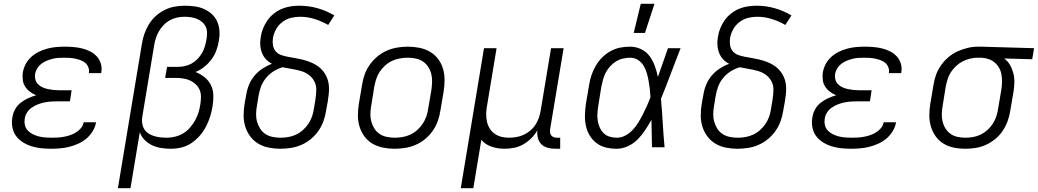

<svg xmlns="http://www.w3.org/2000/svg" viewBox="-20 -773 5449 1008"><path d="M247 8Q220 8 194 5Q168 2 144.5 -5.5Q121 -13 99.5 -26.5Q78 -40 64 -59.5Q50 -79 45 -104.5Q40 -130 45 -157Q48 -178 59 -198.5Q70 -219 88.5 -233.5Q107 -248 128 -257.5Q149 -267 170 -273Q152 -280 137 -291.5Q122 -303 112 -318.5Q102 -334 99.5 -354Q97 -374 100 -394Q104 -416 115.5 -437.5Q127 -459 145 -475Q163 -491 185 -501.5Q207 -512 229.5 -518Q252 -524 275 -526Q298 -528 321 -528Q344 -528 367 -526Q390 -524 412 -518.5Q434 -513 453.5 -503Q473 -493 487.5 -477.5Q502 -462 509 -440.5Q516 -419 512 -395L511 -389H446L447 -392Q449 -407 443.5 -420.5Q438 -434 427.5 -443Q417 -452 403 -457Q389 -462 375 -465Q361 -468 346.5 -469Q332 -470 317 -470Q301 -470 285.5 -469Q270 -468 255 -464Q240 -460 225 -454Q210 -448 197 -438Q184 -428 175.5 -414Q167 -400 164 -384Q162 -369 166 -354.5Q170 -340 180.5 -330Q191 -320 204.5 -314Q218 -308 232.5 -305Q247 -302 262 -300.5Q277 -299 293 -299H356L347 -241H284Q267 -241 249.5 -240Q232 -239 214.5 -235.5Q197 -232 180 -225.5Q163 -219 147.5 -208.5Q132 -198 122 -182.5Q112 -167 110 -150Q107 -132 111 -115.5Q115 -99 126 -87.5Q137 -76 152 -68.5Q167 -61 183 -57Q199 -53 216.5 -51.5Q234 -50 252 -50Q268 -50 284 -51Q300 -52 316 -55Q332 -58 348.5 -63.5Q365 -69 379.5 -78Q394 -87 405.5 -101Q417 -115 419 -131H484V-130Q480 -106 466.5 -84Q453 -62 433.5 -45.5Q414 -29 390.5 -18.5Q367 -8 343 -2Q319 4 294.5 6Q270 8 247 8Z M599 215 725 -543Q729 -569 738 -595Q747 -621 761.5 -645Q776 -669 797.5 -688.5Q819 -708 844 -720.5Q869 -733 896 -738Q923 -743 949 -743Q976 -743 1002 -739.5Q1028 -736 1050.5 -726Q1073 -716 1091.5 -699.5Q1110 -683 1120 -660.5Q1130 -638 1132 -612Q1134 -586 1129 -559Q1125 -534 1116 -509Q1107 -484 1091 -462Q1075 -440 1053 -422.5Q1031 -405 1006 -395Q1032 -385 1053.5 -368Q1075 -351 1087 -327Q1099 -303 1100 -274Q1101 -245 1096 -216Q1092 -189 1083.5 -162Q1075 -135 1062 -109.5Q1049 -84 1029.5 -61.5Q1010 -39 986 -22.5Q962 -6 933.5 1Q905 8 878 8Q852 8 826.5 4Q801 0 778.5 -10.5Q756 -21 739 -38.5Q722 -56 714 -79L665 215ZM855 -50Q877 -50 899.5 -55.5Q922 -61 942 -73Q962 -85 977.5 -103Q993 -121 1004.5 -141.5Q1016 -162 1022.5 -183.5Q1029 -205 1032 -227Q1035 -246 1035 -265.5Q1035 -285 1028 -301.5Q1021 -318 1007.5 -330.5Q994 -343 977.5 -350.5Q961 -358 942 -361Q923 -364 904 -364H847L857 -422H914Q932 -422 950.5 -426Q969 -430 986 -439.5Q1003 -449 1017 -463.5Q1031 -478 1040.5 -494.5Q1050 -511 1055.5 -529.5Q1061 -548 1064 -566Q1067 -583 1067 -600Q1067 -617 1060.5 -631.5Q1054 -646 1041.5 -657Q1029 -668 1014 -674Q999 -680 982.5 -682.5Q966 -685 949 -685Q930 -685 910.5 -681Q891 -677 872.5 -667Q854 -657 839.5 -642Q825 -627 814.5 -609Q804 -591 798 -572Q792 -553 789 -533L727 -160Q724 -143 726.5 -126Q729 -109 737 -95.5Q745 -82 758.5 -73Q772 -64 788 -59Q804 -54 821 -52Q838 -50 855 -50Z M1452 8Q1421 8 1391 2Q1361 -4 1336.5 -18.5Q1312 -33 1294.5 -56Q1277 -79 1268 -107Q1259 -135 1259 -166Q1259 -197 1264 -228L1273 -277Q1277 -303 1287.5 -328.5Q1298 -354 1316.5 -376Q1335 -398 1359 -413.5Q1383 -429 1408 -438Q1390 -447 1376.5 -461.5Q1363 -476 1355.5 -495Q1348 -514 1346.5 -535.5Q1345 -557 1349 -579Q1352 -601 1361 -623.5Q1370 -646 1384 -666Q1398 -686 1417.5 -701.5Q1437 -717 1459.5 -726.5Q1482 -736 1505.5 -739.5Q1529 -743 1551 -743Q1602 -743 1648.5 -729.5Q1695 -716 1735 -692L1703 -642Q1670 -661 1632.5 -673Q1595 -685 1554 -685Q1531 -685 1507 -679Q1483 -673 1462.5 -657.5Q1442 -642 1429.5 -619.5Q1417 -597 1413 -574Q1410 -555 1413 -536Q1416 -517 1427.5 -503.5Q1439 -490 1456.5 -484Q1474 -478 1492.5 -474.5Q1511 -471 1529.5 -468Q1548 -465 1566 -460.5Q1584 -456 1601 -450Q1618 -444 1634 -435Q1650 -426 1663 -414Q1676 -402 1685.5 -387Q1695 -372 1700.5 -354.5Q1706 -337 1707 -318Q1708 -299 1706 -280Q1704 -261 1701 -242L1692 -192Q1688 -165 1678.5 -138Q1669 -111 1652 -86.5Q1635 -62 1612 -43Q1589 -24 1562.5 -12.5Q1536 -1 1507.5 3.5Q1479 8 1452 8ZM1452 -50Q1473 -50 1493.5 -53.5Q1514 -57 1533.5 -66Q1553 -75 1570 -90Q1587 -105 1599 -123Q1611 -141 1618 -161Q1625 -181 1628 -202L1636 -251Q1640 -276 1640.5 -301Q1641 -326 1630 -346.5Q1619 -367 1600.5 -380.5Q1582 -394 1559 -400.5Q1536 -407 1512 -411Q1488 -415 1464 -420Q1439 -413 1416 -398.5Q1393 -384 1376 -363Q1359 -342 1350 -317.5Q1341 -293 1337 -268L1329 -218Q1325 -197 1324.5 -175.5Q1324 -154 1329.5 -134.5Q1335 -115 1345.5 -98Q1356 -81 1372.5 -70Q1389 -59 1410 -54.5Q1431 -50 1452 -50Z M2052 8Q2021 8 1991 2Q1961 -4 1936 -18.5Q1911 -33 1894 -56Q1877 -79 1868 -107Q1859 -135 1859 -166Q1859 -197 1864 -228L1881 -328Q1885 -355 1894.5 -382Q1904 -409 1921.5 -433.5Q1939 -458 1962 -477Q1985 -496 2012 -507.5Q2039 -519 2066.5 -523.5Q2094 -528 2121 -528Q2152 -528 2182 -522Q2212 -516 2237 -501.5Q2262 -487 2279.5 -464Q2297 -441 2305.5 -413Q2314 -385 2314 -354Q2314 -323 2309 -292L2292 -192Q2288 -165 2278.5 -138Q2269 -111 2252 -86.5Q2235 -62 2212 -43Q2189 -24 2162 -12.5Q2135 -1 2107 3.5Q2079 8 2052 8ZM2052 -50Q2072 -50 2093 -53.5Q2114 -57 2133.5 -66Q2153 -75 2170 -90Q2187 -105 2199 -123Q2211 -141 2218 -161Q2225 -181 2228 -202L2245 -302Q2248 -323 2248.5 -344.5Q2249 -366 2244 -385.5Q2239 -405 2228 -422Q2217 -439 2200.5 -450Q2184 -461 2163.5 -465.5Q2143 -470 2122 -470Q2102 -470 2080.5 -466.5Q2059 -463 2039.5 -454Q2020 -445 2003 -430Q1986 -415 1974 -397Q1962 -379 1955.5 -359Q1949 -339 1945 -318L1929 -218Q1925 -197 1924.5 -175.5Q1924 -154 1929.5 -134.5Q1935 -115 1945.5 -98Q1956 -81 1972.5 -70Q1989 -59 2010 -54.5Q2031 -50 2052 -50Z M2399 215 2521 -520H2587L2537 -218Q2533 -198 2532.5 -177Q2532 -156 2536 -136.5Q2540 -117 2550 -100Q2560 -83 2576 -71.5Q2592 -60 2611.5 -55Q2631 -50 2652 -50Q2672 -50 2691.5 -53.5Q2711 -57 2729.5 -65.5Q2748 -74 2764.5 -88Q2781 -102 2792 -119.5Q2803 -137 2809.5 -156Q2816 -175 2819 -195L2873 -520H2939L2868 -94Q2867 -85 2868 -76.5Q2869 -68 2874.5 -61.5Q2880 -55 2888 -52.5Q2896 -50 2905 -50H2921V8H2895Q2874 8 2854.5 2.5Q2835 -3 2822 -16Q2809 -29 2804 -48.5Q2799 -68 2801 -89Q2789 -67 2769.5 -47.5Q2750 -28 2727 -15Q2704 -2 2678.5 3Q2653 8 2629 8Q2593 8 2560.5 -3Q2528 -14 2507 -39L2465 215Z M3218 8Q3189 8 3161.5 1.5Q3134 -5 3112 -21.5Q3090 -38 3076 -61.5Q3062 -85 3056 -112.5Q3050 -140 3051 -169.5Q3052 -199 3056 -228L3073 -328Q3077 -354 3085.5 -379Q3094 -404 3108 -428Q3122 -452 3141.5 -471.5Q3161 -491 3185.5 -504.5Q3210 -518 3236 -523Q3262 -528 3288 -528Q3319 -528 3346.5 -514.5Q3374 -501 3391 -477.5Q3408 -454 3418 -426Q3428 -398 3434 -369Q3447 -407 3460.5 -444.5Q3474 -482 3487 -520H3553Q3527 -454 3502 -387Q3477 -320 3450 -254Q3456 -191 3459.5 -127Q3463 -63 3469 0H3403Q3402 -36 3401.5 -72Q3401 -108 3400 -144Q3385 -117 3367.5 -90.5Q3350 -64 3328 -41.5Q3306 -19 3276.5 -5.5Q3247 8 3218 8ZM3219 -50Q3242 -50 3264 -62Q3286 -74 3303 -92.5Q3320 -111 3332.5 -132Q3345 -153 3356 -174.5Q3367 -196 3377 -218.5Q3387 -241 3395 -263Q3394 -285 3391.5 -306.5Q3389 -328 3385 -349.5Q3381 -371 3375 -391.5Q3369 -412 3358 -429.5Q3347 -447 3329 -458.5Q3311 -470 3289 -470Q3270 -470 3250.5 -465.5Q3231 -461 3214 -450.5Q3197 -440 3183 -424.5Q3169 -409 3160 -391.5Q3151 -374 3146 -355.5Q3141 -337 3137 -318L3121 -218Q3118 -199 3116.5 -179Q3115 -159 3118 -140Q3121 -121 3128.5 -104Q3136 -87 3149 -74Q3162 -61 3180.5 -55.5Q3199 -50 3219 -50ZM3307 -600 3344 -753H3416L3366 -600Z M3852 8Q3821 8 3791 2Q3761 -4 3736.5 -18.5Q3712 -33 3694.5 -56Q3677 -79 3668 -107Q3659 -135 3659 -166Q3659 -197 3664 -228L3673 -277Q3677 -303 3687.5 -328.5Q3698 -354 3716.5 -376Q3735 -398 3759 -413.5Q3783 -429 3808 -438Q3790 -447 3776.5 -461.5Q3763 -476 3755.5 -495Q3748 -514 3746.5 -535.5Q3745 -557 3749 -579Q3752 -601 3761 -623.5Q3770 -646 3784 -666Q3798 -686 3817.5 -701.5Q3837 -717 3859.5 -726.5Q3882 -736 3905.5 -739.5Q3929 -743 3951 -743Q4002 -743 4048.5 -729.5Q4095 -716 4135 -692L4103 -642Q4070 -661 4032.5 -673Q3995 -685 3954 -685Q3931 -685 3907 -679Q3883 -673 3862.5 -657.5Q3842 -642 3829.5 -619.5Q3817 -597 3813 -574Q3810 -555 3813 -536Q3816 -517 3827.5 -503.5Q3839 -490 3856.5 -484Q3874 -478 3892.5 -474.5Q3911 -471 3929.5 -468Q3948 -465 3966 -460.5Q3984 -456 4001 -450Q4018 -444 4034 -435Q4050 -426 4063 -414Q4076 -402 4085.5 -387Q4095 -372 4100.5 -354.5Q4106 -337 4107 -318Q4108 -299 4106 -280Q4104 -261 4101 -242L4092 -192Q4088 -165 4078.5 -138Q4069 -111 4052 -86.5Q4035 -62 4012 -43Q3989 -24 3962.5 -12.5Q3936 -1 3907.5 3.5Q3879 8 3852 8ZM3852 -50Q3873 -50 3893.5 -53.5Q3914 -57 3933.5 -66Q3953 -75 3970 -90Q3987 -105 3999 -123Q4011 -141 4018 -161Q4025 -181 4028 -202L4036 -251Q4040 -276 4040.5 -301Q4041 -326 4030 -346.5Q4019 -367 4000.5 -380.5Q3982 -394 3959 -400.5Q3936 -407 3912 -411Q3888 -415 3864 -420Q3839 -413 3816 -398.5Q3793 -384 3776 -363Q3759 -342 3750 -317.5Q3741 -293 3737 -268L3729 -218Q3725 -197 3724.5 -175.5Q3724 -154 3729.5 -134.5Q3735 -115 3745.5 -98Q3756 -81 3772.5 -70Q3789 -59 3810 -54.5Q3831 -50 3852 -50Z M4447 8Q4420 8 4394 5Q4368 2 4344.5 -5.5Q4321 -13 4299.5 -26.5Q4278 -40 4264 -59.5Q4250 -79 4245 -104.5Q4240 -130 4245 -157Q4248 -178 4259 -198.5Q4270 -219 4288.5 -233.5Q4307 -248 4328 -257.5Q4349 -267 4370 -273Q4352 -280 4337 -291.5Q4322 -303 4312 -318.5Q4302 -334 4299.5 -354Q4297 -374 4300 -394Q4304 -416 4315.5 -437.5Q4327 -459 4345 -475Q4363 -491 4385 -501.5Q4407 -512 4429.5 -518Q4452 -524 4475 -526Q4498 -528 4521 -528Q4544 -528 4567 -526Q4590 -524 4612 -518.5Q4634 -513 4653.5 -503Q4673 -493 4687.5 -477.5Q4702 -462 4709 -440.5Q4716 -419 4712 -395L4711 -389H4646L4647 -392Q4649 -407 4643.5 -420.5Q4638 -434 4627.5 -443Q4617 -452 4603 -457Q4589 -462 4575 -465Q4561 -468 4546.5 -469Q4532 -470 4517 -470Q4501 -470 4485.5 -469Q4470 -468 4455 -464Q4440 -460 4425 -454Q4410 -448 4397 -438Q4384 -428 4375.5 -414Q4367 -400 4364 -384Q4362 -369 4366 -354.5Q4370 -340 4380.5 -330Q4391 -320 4404.5 -314Q4418 -308 4432.5 -305Q4447 -302 4462 -300.5Q4477 -299 4493 -299H4556L4547 -241H4484Q4467 -241 4449.5 -240Q4432 -239 4414.5 -235.5Q4397 -232 4380 -225.5Q4363 -219 4347.5 -208.5Q4332 -198 4322 -182.5Q4312 -167 4310 -150Q4307 -132 4311 -115.5Q4315 -99 4326 -87.5Q4337 -76 4352 -68.5Q4367 -61 4383 -57Q4399 -53 4416.5 -51.5Q4434 -50 4452 -50Q4468 -50 4484 -51Q4500 -52 4516 -55Q4532 -58 4548.5 -63.5Q4565 -69 4579.5 -78Q4594 -87 4605.5 -101Q4617 -115 4619 -131H4684V-130Q4680 -106 4666.5 -84Q4653 -62 4633.5 -45.5Q4614 -29 4590.5 -18.5Q4567 -8 4543 -2Q4519 4 4494.5 6Q4470 8 4447 8Z M5048 8Q5017 8 4987.5 2Q4958 -4 4933.5 -19Q4909 -34 4892.5 -57Q4876 -80 4867.5 -108Q4859 -136 4859 -166.5Q4859 -197 4864 -228L4881 -328Q4885 -355 4894.5 -381Q4904 -407 4920.5 -430.5Q4937 -454 4959.5 -473Q4982 -492 5007.5 -503.5Q5033 -515 5060 -521.5Q5087 -528 5114 -528H5131L5409 -520L5399 -462L5252 -466Q5271 -452 5282.5 -432Q5294 -412 5300 -389Q5306 -366 5305.5 -341.5Q5305 -317 5301 -292L5284 -192Q5280 -165 5270.5 -138.5Q5261 -112 5245 -87.5Q5229 -63 5206 -44Q5183 -25 5157 -13Q5131 -1 5103 3.5Q5075 8 5048 8ZM5048 -50Q5068 -50 5088.5 -53.5Q5109 -57 5128.5 -66.5Q5148 -76 5164.5 -91Q5181 -106 5192.5 -124Q5204 -142 5210.5 -161.5Q5217 -181 5220 -202L5237 -302Q5240 -321 5240.5 -341Q5241 -361 5238 -380Q5235 -399 5226 -415.5Q5217 -432 5203 -444Q5189 -456 5171 -462.5Q5153 -469 5134 -470H5111Q5092 -470 5072 -465Q5052 -460 5033.5 -450.5Q5015 -441 4999.5 -426.5Q4984 -412 4972.5 -394.5Q4961 -377 4955 -357.5Q4949 -338 4945 -318L4929 -218Q4925 -197 4924.5 -176Q4924 -155 4928.5 -135.5Q4933 -116 4943.5 -99Q4954 -82 4970 -70.5Q4986 -59 5006.5 -54.5Q5027 -50 5048 -50Z"/></svg>

Font: Iosevka Aile Light Oblique
Style: Regular
Weight: 300
Italic angle: -9°
Designer: Belleve Invis
Foundry: Belleve Invis
Version: Version 31.1.0; ttfautohint (v1.8.4)